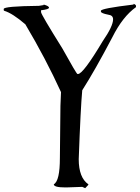

<svg xmlns="http://www.w3.org/2000/svg" viewBox="-133 -983 739 1015"><path d="M573.2 -962.9Q585.9 -958 585.9 -952.1V-945.3Q515.6 -895.5 460.9 -786.1Q369.1 -611.3 301.8 -505.9Q293 -412.1 283.2 -141.6Q283.2 -43.9 334 -8.8V-5.9L317.4 11.7L301.8 4.9L218.8 7.8H211.9Q151.4 7.8 151.4 -8.8Q183.6 -26.4 183.6 -148.4L186.5 -423.8L189.5 -496.1Q108.4 -673.8 1 -854.5Q-67.4 -913.1 -110.4 -925.8L-113.3 -928.7V-935.5Q-113.3 -950.2 72.3 -952.1L97.7 -956.1V-959Q126 -951.2 126 -942.4Q126 -933.6 84 -928.7V-918.9Q84 -907.2 196.3 -727.5Q270.5 -593.8 276.4 -591.8H279.3Q306.6 -591.8 410.2 -765.6Q464.8 -844.7 464.8 -880.9Q464.8 -902.3 439.5 -905.3Q400.4 -913.1 400.4 -921.9V-925.8Q400.4 -938.5 573.2 -959Z"/></svg>

Font: EG Dragon Caps 
Style: Regular
Weight: 400
Designer: Bill Roach / W.K. Roach
Version: Version 1.00 April 18, 2012, initial release